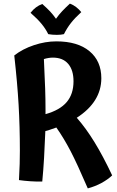

<svg xmlns="http://www.w3.org/2000/svg" viewBox="-20 -999 646 1063"><path d="M601 -28Q577 -5 542 14Q507 33 466 44Q407 -93 370.5 -163Q334 -233 292 -293Q267 -284 254.5 -280Q242 -276 231 -273Q228 -194 224 -125Q220 -56 214 6Q184 7 148 4.5Q112 2 85 -2Q88 -56 89 -92Q90 -128 90 -164Q90 -298 83 -419Q76 -540 59 -692Q105 -728 168 -749Q231 -770 292 -770Q410 -770 475.5 -715.5Q541 -661 541 -566Q541 -500 506.5 -445Q472 -390 405 -347Q456 -289 503.5 -211.5Q551 -134 601 -28ZM223 -672Q228 -569 230 -508.5Q232 -448 232 -394Q232 -387 232 -380.5Q232 -374 232 -367Q311 -389 349 -433.5Q387 -478 387 -549Q387 -611 357.5 -645.5Q328 -680 273 -680Q261 -680 248.5 -678Q236 -676 223 -672ZM149 -928Q163 -946 179 -958Q195 -970 214 -977Q240 -954 257 -936Q274 -918 290 -895Q306 -918 324.5 -937.5Q343 -957 367 -979Q386 -972 402 -959.5Q418 -947 430 -932Q395 -900 373 -872Q351 -844 334 -810Q326 -808 316 -807Q306 -806 295 -806Q282 -806 270 -807Q258 -808 247 -810Q233 -839 210 -867Q187 -895 149 -928Z"/></svg>

Font: Atma SemiBold
Style: Regular
Weight: 600
Designer: Gregori Vincens, Jeremie Hornus, Riccardo Olocco, Yoann Minet.
Foundry: black foundry
Version: Version 1.102;PS 1.100;hotconv 1.0.86;makeotf.lib2.5.63406